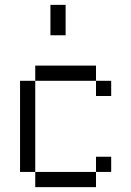

<svg xmlns="http://www.w3.org/2000/svg" viewBox="-20 -770 540 790"><path d="M437.5 -62.5V-125H375V-62.5H125V0H375V-62.5ZM437.5 -375V-437.5H375V-375ZM125 -62.5Q125 -62.5 125 -437.5H62.5Q62.5 -437.5 62.5 -62.5ZM125 -437.5H375V-500H125ZM187.5 -750Q187.5 -750 187.5 -625H250Q250 -625 250 -750Z"/></svg>

Font: Unifont
Style: Regular
Weight: 500
Version: Version 15.1.04